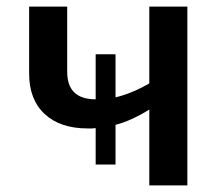

<svg xmlns="http://www.w3.org/2000/svg" viewBox="-20 -560 668 580"><path d="M329 -63V-183Q374 -194 431 -229V0H546V-540H431V-308Q377 -277 329 -266V-396H269V-260Q183 -260 183 -343V-540H68V-338Q68 -259 115 -215.5Q162 -172 245 -172H258L269 -173V-63Z"/></svg>

Font: OpenSansMMV
Style: Semibold
Weight: 600
Designer: Steve Matteson
Foundry: Ascender Corporation
Version: Version 6.000